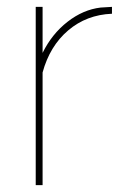

<svg xmlns="http://www.w3.org/2000/svg" viewBox="-20 -539 363 559"><path d="M306 -499Q232 -496 178.5 -450.5Q125 -405 104 -328V0H84V-519H104V-385Q131 -440 176.5 -475.5Q222 -511 273 -517Q299 -519 306 -519Z"/></svg>

Font: Raleway-v4020 Thin
Style: Regular
Weight: 250
Designer: Matt McInerney, Pablo Impallari, Rodrigo Fuenzalida
Foundry: Matt McInerney, Pablo Impallari, Rodrigo Fuenzalida
Version: Version 4.020;PS 004.020;hotconv 1.0.88;makeotf.lib2.5.64775